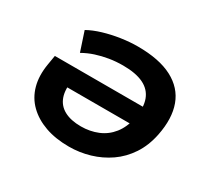

<svg xmlns="http://www.w3.org/2000/svg" viewBox="-147 -928 1227 1151"><g transform="rotate(30 467.0 -352.5)"><path d="M444 11Q351 11 279.5 -14.5Q208 -40 160 -87Q112 -134 93.5 -201Q75 -268 89 -352L100 -418H781L762 -292H202L265 -352Q251 -276 268 -227.5Q285 -179 330.5 -154.5Q376 -130 446 -130Q508 -130 561.5 -152Q615 -174 651.5 -220Q688 -266 703 -337Q718 -416 698.5 -468.5Q679 -521 625.5 -547Q572 -573 484 -573Q434 -573 388.5 -565.5Q343 -558 301.5 -544.5Q260 -531 221 -509L177 -642Q218 -665 273 -681.5Q328 -698 388 -707Q448 -716 503 -716Q652 -716 742.5 -668.5Q833 -621 865.5 -532.5Q898 -444 873 -320Q856 -236 814.5 -173.5Q773 -111 714.5 -70.5Q656 -30 586.5 -9.5Q517 11 444 11Z"/></g></svg>

Font: Nunito Sans 7pt SemiExpanded ExtraBold
Style: Italic
Weight: 800
Width: 6
Italic angle: -9°
Designer: Vernon Adams
Foundry: Vernon Adams
Version: Version 3.101;gftools[0.9.27]